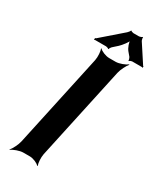

<svg xmlns="http://www.w3.org/2000/svg" viewBox="-231 -989 917 1094"><g transform="rotate(30 227.5 -442.5)"><path d="M212 -50 344 -661C349 -685 368 -722 380 -735L378 -737C363 -725 327 -711 304 -711H261C238 -711 205 -725 196 -737L194 -735C200 -722 203 -685 198 -661L66 -50C61 -26 42 11 30 24L31 26C46 14 84 0 107 0H150C173 0 204 14 213 26L216 24C210 11 207 -26 212 -50ZM452 -768 373 -889C372 -893 367 -906 370 -909L367 -911C364 -907 351 -903 347 -903H310C306 -903 294 -907 293 -910L291 -909C291 -906 281 -893 277 -890L140 -771C139 -770 136 -770 135 -770L134 -767C134 -766 135 -765 135 -764C135 -762 133 -760 134 -759L135 -757C136 -758 137 -760 139 -760H213C217 -760 229 -756 230 -753L233 -754C232 -757 241 -770 245 -773L274 -799C290 -814 316 -847 319 -863H315C312 -847 325 -813 337 -799L358 -774C360 -770 366 -757 363 -754L367 -752C369 -756 380 -760 384 -760H451C452 -760 452 -758 453 -757L455 -760C454 -761 454 -762 454 -763C454 -764 455 -764 455 -765L454 -768Z"/></g></svg>

Font: Asimov
Style: EdgeExtremeIt
Weight: 500
Designer: Google
Version: Version 2.000980: 2014